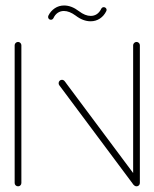

<svg xmlns="http://www.w3.org/2000/svg" viewBox="-20 -669 554 689"><path d="M44.8 -0.4Q39.6 -0.4 36.1 -3.9Q32.6 -7.4 32.6 -12.2V-506.7Q32.6 -511.5 36.3 -515Q40 -518.5 44.8 -518.5Q49.6 -518.5 53.1 -515Q56.7 -511.5 56.7 -506.7V-12.2Q56.7 -7.4 53.3 -3.9Q50 -0.4 44.8 -0.4ZM190.4 -370.4Q190.4 -375.6 193.9 -379.1Q197.4 -382.6 202.2 -382.6Q207.8 -382.6 211.9 -377.8L479.3 -19.3L460 -4.8L192.6 -363.3Q190.4 -366.3 190.4 -370.4ZM470 -0.4Q464.8 -0.4 461.3 -3.9Q457.8 -7.4 457.8 -12.2V-506.7Q457.8 -511.5 461.5 -515Q465.2 -518.5 470 -518.5Q474.8 -518.5 478.3 -515Q481.9 -511.5 481.9 -506.7V-12.2Q481.9 -7.4 478.5 -3.9Q475.2 -0.4 470 -0.4ZM352.2 -643.3Q356.7 -643.3 359.6 -640.4Q362.6 -637.4 362.6 -633.3Q362.6 -631.5 361.5 -629.3Q353.3 -612.2 338.5 -602.4Q323.7 -592.6 305.2 -592.6Q278.1 -592.6 251.5 -613Q228.9 -629.6 209.3 -629.6Q197 -629.6 187.2 -623Q177.4 -616.3 171.9 -604.1Q168.5 -598.1 162.6 -598.1Q158.1 -598.1 155.4 -601.1Q152.6 -604.1 152.6 -608.1Q152.6 -610 153.3 -612.2Q161.5 -629.3 176.5 -639.3Q191.5 -649.3 210 -649.3Q236.7 -649.3 263.3 -628.9Q285.6 -611.9 305.6 -611.9Q318.1 -611.9 327.8 -618.5Q337.4 -625.2 343.3 -637.4Q344.4 -640 346.9 -641.7Q349.3 -643.3 352.2 -643.3Z"/></svg>

Font: 26F Galaxy Hebrew Thin
Style: Regular
Weight: 100
Designer: C₂₉H₂₅N₃O₅
Version: Version 1.000